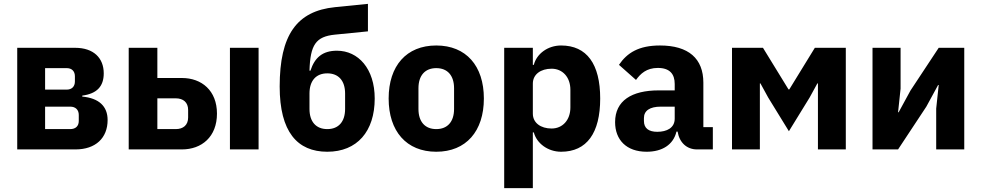

<svg xmlns="http://www.w3.org/2000/svg" viewBox="-20 -772 5071 992"><path d="M69 0H370C474 0 536 -59 536 -152C536 -223 491 -265 405 -273V-278C481 -288 516 -326 516 -393C516 -472 464 -525 368 -525H69ZM213 -105V-221H343C370 -221 387 -205 387 -178V-147C387 -120 370 -105 343 -105ZM213 -309V-420H325C351 -420 367 -404 367 -378V-351C367 -325 351 -309 325 -309Z M645 0H920C1022 0 1101 -65 1101 -185C1101 -304 1022 -369 920 -369H793V-525H645ZM793 -105V-264H888C927 -264 952 -243 952 -204V-165C952 -126 927 -105 888 -105ZM1168 0H1316V-525H1168Z M1671 12C1825 12 1916 -93 1916 -263C1916 -417 1831 -510 1721 -510C1647 -510 1606 -475 1584 -407H1579C1583 -541 1612 -583 1710 -593L1881 -610V-752L1711 -735C1513 -715 1425 -591 1425 -325C1425 -91 1516 12 1671 12ZM1671 -105C1613 -105 1579 -143 1579 -209V-289C1579 -355 1613 -393 1671 -393C1729 -393 1763 -355 1763 -289V-209C1763 -143 1729 -105 1671 -105Z M2234 12C2388 12 2480 -94 2480 -263C2480 -432 2388 -537 2234 -537C2080 -537 1988 -432 1988 -263C1988 -94 2080 12 2234 12ZM2234 -105C2176 -105 2142 -143 2142 -209V-316C2142 -382 2176 -420 2234 -420C2292 -420 2326 -382 2326 -316V-209C2326 -143 2292 -105 2234 -105Z M2585 200H2733V-88H2738C2753 -31 2811 12 2879 12C3012 12 3081 -85 3081 -263C3081 -441 3012 -537 2879 -537C2811 -537 2753 -495 2738 -437H2733V-525H2585ZM2830 -108C2774 -108 2733 -137 2733 -185V-340C2733 -388 2774 -417 2830 -417C2886 -417 2927 -374 2927 -308V-217C2927 -151 2886 -108 2830 -108Z M3663 0V-115H3614V-345C3614 -469 3538 -537 3390 -537C3280 -537 3220 -499 3178 -437L3266 -359C3289 -391 3320 -421 3379 -421C3441 -421 3466 -389 3466 -338V-305H3383C3244 -305 3158 -252 3158 -141C3158 -50 3216 12 3321 12C3401 12 3459 -24 3475 -92H3481C3490 -36 3528 0 3581 0ZM3376 -91C3332 -91 3307 -109 3307 -147V-162C3307 -200 3337 -221 3394 -221H3466V-159C3466 -111 3425 -91 3376 -91Z M3762 0H3906V-341H3909L3949 -268L4056 -94L4163 -268L4203 -341H4206V0H4350V-525H4190L4058 -310H4054L3922 -525H3762Z M4488 0H4620L4766 -221L4827 -333H4830L4817 -211V0H4962V-525H4830L4684 -304L4623 -192H4620L4633 -314V-525H4488Z"/></svg>

Font: LVC Sans
Style: Bold
Weight: 700
Designer: Mike Abbink, Paul van der Laan, Pieter van Rosmalen
Foundry: Bold Monday
Version: Version 3.0